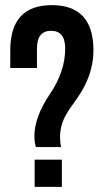

<svg xmlns="http://www.w3.org/2000/svg" viewBox="-20 -728 400 748"><path d="M120 -155Q114 -173 114 -198Q114 -272 174 -361Q234 -449 234 -539Q234 -608 179 -608Q124 -608 124 -539V-463H20V-532Q20 -708 182 -708Q344 -708 344 -532Q344 -434 279 -343L267 -326L255 -309Q242 -290 234 -275Q214 -236 214 -194Q214 -172 218 -155ZM221 -106V0H115V-106Z"/></svg>

Font: Adderley Bold
Style: Regular
Weight: 700
Designer: gorohovskiy
Version: Version 1.003 November 13, 2017